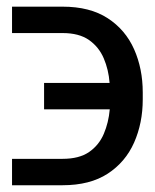

<svg xmlns="http://www.w3.org/2000/svg" viewBox="-20 -548 458 568"><path d="M15.6 -78.1H165Q214.4 -78.1 243.7 -98.4Q272.9 -118.7 287.1 -152.1Q301.3 -185.5 304.7 -224.6H110.4V-302.7H304.2Q301.3 -341.8 286.9 -375.5Q272.5 -409.2 243.2 -429.7Q213.9 -450.2 165 -450.2H15.6V-528.3H165Q246.1 -528.3 298.6 -494.1Q351.1 -460 376.7 -402.3Q402.3 -344.7 402.3 -274.4V-253.9Q402.3 -184.1 376.7 -126.2Q351.1 -68.4 298.6 -34.2Q246.1 0 165 0H15.6Z"/></svg>

Font: Inter Display
Style: Regular
Weight: 400
Designer: Rasmus Andersson
Foundry: rsms
Version: Version 4.001;git-9221beed3